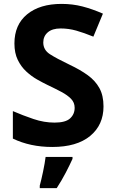

<svg xmlns="http://www.w3.org/2000/svg" viewBox="-20 -744 591 985"><path d="M511 -198Q511 -103 442.5 -46.5Q374 10 248 10Q135 10 46 -33V-174Q97 -152 151.5 -133.5Q206 -115 260 -115Q316 -115 339.5 -136.5Q363 -158 363 -191Q363 -218 344.5 -237Q326 -256 295 -272.5Q264 -289 224 -308Q199 -320 170 -336.5Q141 -353 114.5 -377.5Q88 -402 71 -437Q54 -472 54 -521Q54 -617 119 -670.5Q184 -724 296 -724Q352 -724 402.5 -711Q453 -698 508 -674L459 -556Q410 -576 371 -587Q332 -598 291 -598Q248 -598 225 -578Q202 -558 202 -526Q202 -488 236 -466Q270 -444 337 -412Q392 -386 430.5 -358Q469 -330 490 -292Q511 -254 511 -198ZM352 71Q337 104 317 142.5Q297 181 271 221H184V208Q192 179 201 136Q210 93 214 61H352Z"/></svg>

Font: Noto Sans Gujarati UI
Style: Bold
Weight: 700
Designer: Jelle Bosma - Monotype Design Team, Universal Thirst
Foundry: Monotype Imaging Inc.
Version: Version 2.106; ttfautohint (v1.8.4.7-5d5b)